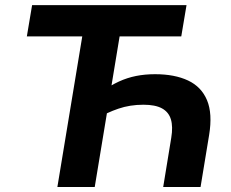

<svg xmlns="http://www.w3.org/2000/svg" viewBox="-20 -748 925 768"><path d="M600.1 -451.2Q678.7 -451.2 732.2 -426Q785.6 -400.9 808.1 -347.2Q830.6 -293.5 816.4 -207.5L782.2 0H632.8L665 -196.8Q672.4 -241.2 663.6 -270.5Q654.8 -299.8 627.9 -314.5Q601.1 -329.1 553.7 -329.1Q499.5 -329.1 453.4 -313.2Q407.2 -297.4 371.1 -274.9L388.7 -382.8Q422.9 -406.7 455.8 -421.9Q488.8 -437 524.2 -444.1Q559.6 -451.2 600.1 -451.2ZM462.9 -629.4 358.9 0H209.5L313.5 -629.4ZM87.4 -602.5 108.4 -727.5H726.1L705.1 -602.5Z"/></svg>

Font: Inter 20pt
Style: Bold Italic
Weight: 700
Italic angle: -9.3988°
Version: Version 4.001;git-66647c0bb